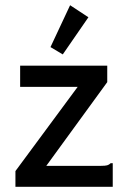

<svg xmlns="http://www.w3.org/2000/svg" viewBox="-20 -714 490 734"><path d="M39 -60 277 -382H57V-463H390V-400L157 -80H366Q382 -80 389.5 -82Q397 -84 403 -90H411V0H39ZM220 -506 173 -534 248 -694 318 -648Z"/></svg>

Font: Inconsolata SemiCondensed SemiBold
Style: Regular
Weight: 600
Width: 4
Monospace: yes
Designer: Raph Levien, Cyreal, Brenton Simpson
Foundry: Raph Levien, Cyreal, Google
Version: Version 3.001; ttfautohint (v1.8.2.53-6de2)